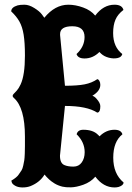

<svg xmlns="http://www.w3.org/2000/svg" viewBox="-20 -783 568 827"><path d="M77.1 24.4Q58.1 24.4 45.4 17.1Q32.7 9.8 30.8 2.4L28.8 -4.9Q52.7 -19 60.5 -31.2Q68.8 -43 73 -49.6Q77.1 -56.2 80.1 -69.8L84.5 -92.3Q85.9 -100.6 86.7 -120.8Q87.4 -141.1 87.4 -153.8V-194.8Q87.4 -319.3 39.6 -361.3Q29.3 -369.6 39.6 -379.4Q44.9 -384.3 53 -393.6Q61 -402.8 68.8 -419.4Q87.4 -459.5 87.4 -543.5Q87.4 -599.6 81.8 -633.8Q76.2 -668 63.5 -690.4Q50.8 -712.9 28.3 -733.9Q28.3 -751.5 55.7 -759.8Q65.9 -762.7 85.4 -762.7Q105 -762.7 127.7 -748.5Q150.4 -734.4 160.6 -720.7L170.9 -706.5Q216.8 -762.7 274.4 -762.7Q305.2 -762.7 338.1 -750.7Q371.1 -738.8 390.1 -715.8Q425.3 -762.7 473.1 -762.7Q505.9 -762.7 511.7 -740.2Q487.3 -721.7 477.3 -698.2Q467.3 -674.8 467.3 -640.6Q467.3 -580.6 506.8 -550.3Q503.4 -536.6 486.3 -533Q469.2 -529.3 449 -534.4Q428.7 -539.6 415.5 -551.8L408.2 -559.1Q380.4 -531.2 344.2 -531.2Q315.4 -531.2 309.6 -550.3Q344.2 -582 344.2 -623.5Q344.2 -669.9 291.5 -669.9Q238.8 -669.9 238.8 -636.2V-631.8L259.8 -413.6Q313.5 -413.6 344.5 -419.7Q375.5 -425.8 398.9 -441.9Q403.8 -441.9 408 -434.8Q412.1 -427.7 412.1 -417.5Q412.1 -391.1 377.9 -370.6Q387.2 -367.7 396 -357.4Q412.1 -339.4 412.1 -325.7Q412.1 -301.8 402.3 -298.8L398.9 -297.9Q354.5 -326.7 259.8 -326.7L238.3 -112.3Q238.3 -79.6 257.8 -71.8Q272.5 -65.4 296.4 -65.4Q319.3 -65.4 332 -83.3Q344.7 -101.1 344.7 -127.4Q344.7 -170.9 310.1 -204.6Q314.9 -224.1 338.9 -224.1Q380.4 -224.1 401.4 -203.1L408.7 -195.8Q437 -224.1 473.1 -224.1Q501.5 -224.1 507.3 -204.6Q467.8 -173.3 467.8 -104Q467.8 -34.2 512.2 2.9Q512.2 15.1 491.7 22Q482.9 24.4 473.6 24.4Q425.3 24.4 390.6 -22Q371.1 1 338.9 12.7Q308.6 23.4 285.9 23.9Q263.2 24.4 249 21Q229.5 16.1 214.8 7.1Q200.2 -2 191.9 -9.8Q179.2 -21.5 171.9 -31.2Q152.3 2 111.3 18.6Q96.2 24.4 77.1 24.4Z"/></svg>

Font: Sancreek
Style: Regular
Weight: 400
Designer: Vernon Adams
Foundry: Vernon Adams
Version: Version 1.100; ttfautohint (v1.8.4.7-5d5b)